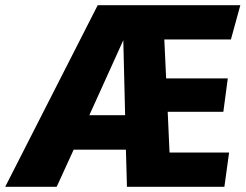

<svg xmlns="http://www.w3.org/2000/svg" viewBox="-81 -715 941 735"><path d="M803 -564 839 -695H293L-61 0H136L201 -142H401L405 0H778L796 -131H568L561 -287H774L791 -415H555L548 -564ZM261 -274 391 -561 398 -274Z"/></svg>

Font: Fira Sans ExtraBold
Style: Italic
Weight: 800
Italic angle: -8°
Designer: bBox Type GmbH & Carrois Corporate GbR & Edenspiekermann AG
Foundry: bBox Type GmbH & Carrois Corporate GbR & Edenspiekermann AG
Version: Version 4.301;PS 004.301;hotconv 1.0.88;makeotf.lib2.5.64775